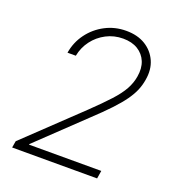

<svg xmlns="http://www.w3.org/2000/svg" viewBox="-133 -845 876 952"><g transform="rotate(20 304.5 -368.5)"><path d="M37.1 0 43 -35.2 325.2 -303.7Q385.3 -361.3 421.6 -401.1Q458 -440.9 476.3 -474.1Q494.6 -507.3 500.5 -543Q508.3 -588.4 494.4 -622.6Q480.5 -656.7 448.7 -676.3Q417 -695.8 370.6 -695.8Q322.8 -695.8 282 -674.6Q241.2 -653.3 214.1 -617.2Q187 -581.1 178.2 -535.6H134.3Q143.6 -592.8 177.2 -638.4Q210.9 -684.1 261.5 -710.7Q312 -737.3 372.1 -737.3Q431.6 -737.3 473.4 -711.7Q515.1 -686 534.7 -642.1Q554.2 -598.1 544.4 -542Q539.6 -511.7 527.8 -484.1Q516.1 -456.5 494.4 -426.3Q472.7 -396 437.3 -358.4Q401.9 -320.8 349.1 -271.5L111.8 -45.4L110.8 -42H492.2L485.4 0Z"/></g></svg>

Font: Inter 16pt ExtraLight
Style: Italic
Weight: 250
Italic angle: -9.3988°
Version: Version 4.001;git-66647c0bb